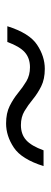

<svg xmlns="http://www.w3.org/2000/svg" viewBox="206 -564 164 615"><g transform="rotate(90 287.5 -256.0)"><path d="M511.5 -314Q489.5 -243.5 452.2 -218.8Q415 -194 375 -194Q342 -194 319 -205.5Q296 -217 277.5 -232.2Q259 -247.5 239.8 -259Q220.5 -270.5 195 -270.5Q165.5 -270.5 146.8 -253.8Q128 -237 114 -198H63.5Q85.5 -268.5 122.8 -293.2Q160 -318 200 -318Q233 -318 256 -306.5Q279 -295 297.5 -279.8Q316 -264.5 335.2 -253Q354.5 -241.5 380 -241.5Q409.5 -241.5 428.2 -258.2Q447 -275 461 -314Z"/></g></svg>

Font: Newsreader 72pt ExtraBold
Style: Italic
Weight: 800
Italic angle: -17°
Designer: Hugues Gentile
Foundry: Production Type
Version: Version 1.003; ttfautohint (v1.8.3)